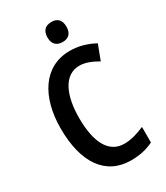

<svg xmlns="http://www.w3.org/2000/svg" viewBox="-226 -1018 969 1122"><g transform="rotate(-30 258.5 -457.0)"><path d="M315 -924C274 -924 250 -902 250 -856C250 -811 275 -789 315 -789C354 -789 378 -811 378 -856C378 -902 355 -924 315 -924ZM329 -621C369 -621 410 -603 450 -580L488 -680C437 -708 382 -724 323 -724C146 -724 51 -568 51 -357C51 -127 144 10 316 10C375 10 421 -1 467 -23V-128C418 -107 376 -94 330 -94C227 -94 175 -190 175 -356C175 -508 224 -621 329 -621Z"/></g></svg>

Font: Noto Sans Sinhala UI Condensed SemiBold
Style: Regular
Weight: 600
Width: 3
Designer: Jelle Bosma - Monotype Design Team
Foundry: Monotype Imaging Inc.
Version: Version 2.006